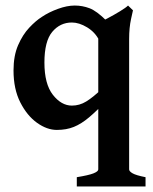

<svg xmlns="http://www.w3.org/2000/svg" viewBox="-20 -451 546 686"><path d="M254.4 215.3V182.1Q296.4 175.3 313.7 168.5Q331.1 161.6 331.1 154.3V-369.6Q340.3 -373 363.3 -385Q386.2 -397 408.2 -410.4Q430.2 -423.8 437.5 -431.2L455.1 -414.1Q455.1 -414.1 448.2 -383.1Q441.4 -352.1 441.4 -311.5V154.3Q441.4 161.1 453.6 168.2Q465.8 175.3 500 182.1V215.3ZM364.3 -95.2Q326.7 -55.7 298.6 -32Q270.5 -8.3 243.9 2.4Q217.3 13.2 183.1 13.2Q147.9 13.2 112.3 -12.2Q76.7 -37.6 52.5 -85.2Q28.3 -132.8 28.3 -199.2Q28.3 -252 44.7 -289.6Q61 -327.1 84.5 -352.1Q107.9 -377 129.4 -390.6Q154.8 -407.7 187.3 -419.4Q219.7 -431.2 247.1 -431.2Q274.4 -431.2 299.8 -421.6Q325.2 -412.1 360.4 -377Q360.4 -323.2 334 -307.6Q319.8 -335.9 291.3 -353.3Q262.7 -370.6 236.8 -370.6Q194.8 -370.6 166.7 -337.2Q138.7 -303.7 138.7 -227.5Q138.7 -150.9 168.9 -112.3Q199.2 -73.7 236.8 -73.7Q264.2 -73.7 288.1 -88.4Q312 -103 343.8 -133.3Q349.6 -130.4 355.7 -114.5Q361.8 -98.6 364.3 -95.2Z"/></svg>

Font: Dai Banna SIL SemiBold
Style: Regular
Weight: 600
Designer: Victor Gaultney
Foundry: SIL International
Version: Version 4.000